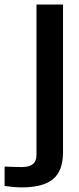

<svg xmlns="http://www.w3.org/2000/svg" viewBox="-110 -620 350 850"><path d="M-13.8 209.6Q-30.4 209.6 -51.4 207.7Q-72.3 205.8 -89.7 203.2V117.4Q-75.5 118.1 -53.9 118.8Q-32.3 119.6 -14.5 119.6Q19.7 119.6 35.6 106.5Q51.5 93.4 51.5 66.2V-600H169V55.4Q168.5 137.5 124.2 173.5Q80 209.6 -13.8 209.6Z"/></svg>

Font: Big Shoulders Stencil Text Thin
Style: Regular
Weight: 100
Designer: Patric King
Foundry: XO Type Co
Version: Version 2.001